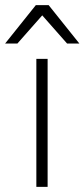

<svg xmlns="http://www.w3.org/2000/svg" viewBox="-36 -730 330 750"><path d="M106 -500H150V0H106ZM129 -670 32 -560H-16L104 -710H154L274 -560H226Z"/></svg>

Font: Retni Sans Light
Style: Regular
Weight: 300
Designer: Vitaly Kuzmin
Foundry: ParaType Ltd.
Version: Version 1.00;March 2, 2019;FontCreator 11.5.0.2425 64-bit; t